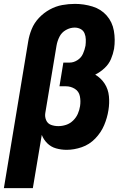

<svg xmlns="http://www.w3.org/2000/svg" viewBox="-54 -763 650 988"><path d="M-34 205H115L161 -69Q170 -45 189 -26Q208 -7 234.5 0.5Q261 8 289 8Q327 8 366.5 -5.5Q406 -19 436 -50Q466 -81 482 -119Q498 -157 504 -196Q510 -232 506.5 -268Q503 -304 484.5 -332.5Q466 -361 436 -379Q462 -392 484 -412.5Q506 -433 517 -459Q528 -485 533 -512Q540 -559 532 -604.5Q524 -650 495 -683Q466 -716 422 -729.5Q378 -743 332 -743Q299 -743 266 -737Q233 -731 202 -714Q171 -697 146.5 -671Q122 -645 109 -613Q96 -581 91 -549ZM246 -114Q226 -114 208.5 -120.5Q191 -127 183.5 -144.5Q176 -162 179 -181L237 -529Q241 -552 252 -574Q263 -596 285 -608.5Q307 -621 330 -621Q347 -621 361 -613.5Q375 -606 381 -591.5Q387 -577 387.5 -560.5Q388 -544 386 -528Q382 -507 373 -486.5Q364 -466 344.5 -453.5Q325 -441 305 -441H272L252 -319H285Q310 -319 331 -306Q352 -293 357 -268Q362 -243 358 -217Q355 -197 346.5 -177.5Q338 -158 322 -142.5Q306 -127 286 -120.5Q266 -114 246 -114Z"/></svg>

Font: Iosevka Sparkle Heavy
Style: Italic
Weight: 900
Italic angle: -9°
Designer: Belleve Invis
Foundry: Belleve Invis
Version: Version 4.5.0; ttfautohint (v1.8.3)